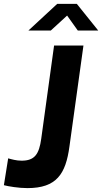

<svg xmlns="http://www.w3.org/2000/svg" viewBox="-31 -957 525 987"><path d="M369 -800H474L364 -937H263L115 -800H230L314 -877ZM326 -204 398 -723H247L181 -244C170 -164 147 -131 80 -131C53 -131 29 -138 11 -143L-11 -5C11 1 65 10 110 10C260 10 307 -63 326 -204Z"/></svg>

Font: United Sans
Style: Bold Italic
Weight: 700
Italic angle: -8°
Designer: Pablo Impallari, Rodrigo Fuenzalida (Modified by Dan O. Williams)
Version: Version 1.000;PS 001.000;hotconv 1.0.88;makeotf.lib2.5.64775